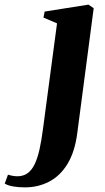

<svg xmlns="http://www.w3.org/2000/svg" viewBox="-146 -555 454 830"><path d="M188 20.5Q177.5 101.5 145.8 153.5Q114 205.5 66.5 230.2Q19 255 -38.5 255Q-65.5 255 -89 251Q-112.5 247 -125.5 238.5L-111.5 200Q-103 203 -91.5 205Q-80 207 -71 207Q-45 207 -26.8 193.8Q-8.5 180.5 4 154.5Q16.5 128.5 25 90Q33.5 51.5 40 1L100.5 -454L42 -479L47 -505L236.5 -535L259 -519.5Z"/></svg>

Font: Merriweather 96pt ExtraBold
Style: Italic
Weight: 800
Italic angle: -7.8°
Version: Version 2.101